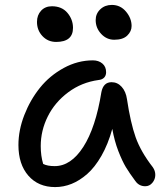

<svg xmlns="http://www.w3.org/2000/svg" viewBox="-20 -763 662 773"><path d="M439.9 -603Q409.2 -603 387.2 -626.7Q365.2 -650.4 365.2 -682.1Q365.2 -708 383.8 -725.6Q402.3 -743.2 430.2 -743.2Q464.8 -743.2 487.3 -716.3Q509.8 -689.5 509.8 -658.2Q509.8 -636.7 492.4 -619.9Q475.1 -603 439.9 -603ZM206.1 -594.2Q172.9 -594.2 150.9 -617.7Q128.9 -641.1 128.9 -674.8Q128.9 -702.1 145.5 -720Q162.1 -737.8 189 -737.8Q229 -737.8 251.5 -711.2Q273.9 -684.6 273.9 -650.9Q273.9 -594.2 206.1 -594.2ZM202.1 -9.8Q134.3 -9.8 94.2 -55.7Q54.2 -101.6 54.2 -179.2Q54.2 -238.8 77.9 -299.8Q101.6 -360.8 140.9 -409.7Q180.2 -458.5 236.6 -489.3Q293 -520 354 -520Q377 -520 392.1 -507.3Q407.2 -494.6 407.2 -472.2Q407.2 -459 399.4 -450.7Q391.6 -442.4 377 -440.9Q308.6 -431.6 254.6 -391.4Q200.7 -351.1 172.4 -294.2Q144 -237.3 144 -174.8Q144 -135.3 153.8 -103Q170.9 -94.2 200.2 -94.2Q265.6 -94.2 315.4 -171.6Q365.2 -249 388.2 -392.1Q396 -432.1 429.2 -432.1Q453.1 -432.1 470 -413.3Q486.8 -394.5 491.2 -363.8Q505.4 -269 526.1 -210.4Q546.9 -151.9 595.2 -89.8Q605.5 -75.2 605.2 -58.1Q605 -41 593.5 -27.1Q582 -13.2 564.9 -13.2Q539.6 -13.2 524.9 -34.2Q501 -66.4 486.6 -90.3Q472.2 -114.3 456.5 -154.5Q440.9 -194.8 432.1 -244.1Q415 -182.1 388.4 -135.7Q361.8 -89.4 331.1 -62.5Q300.3 -35.6 268.1 -22.7Q235.8 -9.8 202.1 -9.8Z"/></svg>

Font: Shantell Sans Bouncy
Style: Regular
Weight: 400
Designer: Stephen Nixon, Anya Danilova, Shantell Martin
Foundry: Arrow Type
Version: Version 1.006;[9816181b4]